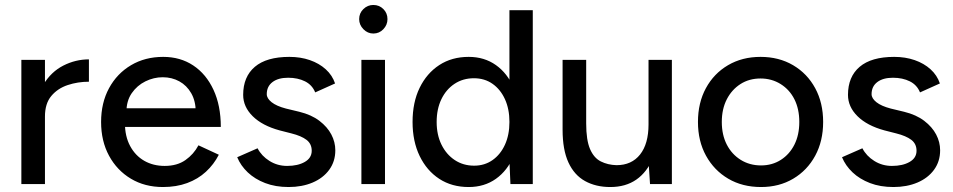

<svg xmlns="http://www.w3.org/2000/svg" viewBox="-20 -741 3838 773"><path d="M124 -269Q124 -350 155 -401Q186 -452 235 -477Q284 -502 338 -502V-412Q293 -412 252.5 -398.5Q212 -385 186.5 -354.5Q161 -324 161 -272ZM66 0V-500H161V0Z M636 12Q563 12 507 -21.5Q451 -55 419 -114Q387 -173 387 -250Q387 -327 419 -386Q451 -445 507.5 -478.5Q564 -512 637 -512Q706 -512 758 -477.5Q810 -443 839.5 -379.5Q869 -316 869 -230H465L483 -245Q483 -192 504 -153Q525 -114 561 -93.5Q597 -73 643 -73Q693 -73 726.5 -96.5Q760 -120 779 -156L861 -118Q841 -79 809 -49.5Q777 -20 733.5 -4Q690 12 636 12ZM489 -290 470 -305H786L768 -290Q768 -334 750 -365.5Q732 -397 702 -413.5Q672 -430 635 -430Q599 -430 565.5 -413.5Q532 -397 510.5 -366Q489 -335 489 -290Z M1142 12Q1089 12 1047.5 -4Q1006 -20 977.5 -47Q949 -74 935 -108L1017 -144Q1033 -113 1065 -93Q1097 -73 1136 -73Q1179 -73 1207 -89Q1235 -105 1235 -134Q1235 -162 1214 -178Q1193 -194 1153 -204L1106 -216Q1036 -235 997.5 -273Q959 -311 959 -359Q959 -432 1006 -472Q1053 -512 1145 -512Q1190 -512 1227.5 -499Q1265 -486 1291.5 -462Q1318 -438 1329 -405L1249 -369Q1237 -399 1208 -413.5Q1179 -428 1140 -428Q1100 -428 1077 -410.5Q1054 -393 1054 -362Q1054 -345 1073.5 -329.5Q1093 -314 1131 -304L1185 -291Q1234 -279 1266 -254.5Q1298 -230 1314 -199.5Q1330 -169 1330 -136Q1330 -91 1305.5 -57.5Q1281 -24 1238.5 -6Q1196 12 1142 12Z M1435 0V-500H1530V0ZM1483 -606Q1460 -606 1443 -623.5Q1426 -641 1426 -664Q1426 -688 1443 -704.5Q1460 -721 1483 -721Q1507 -721 1523.5 -704.5Q1540 -688 1540 -664Q1540 -641 1523.5 -623.5Q1507 -606 1483 -606Z M2035 0 2031 -93V-700H2125V0ZM1867 12Q1799 12 1748.5 -21Q1698 -54 1669.5 -113Q1641 -172 1641 -250Q1641 -329 1669.5 -387.5Q1698 -446 1748.5 -479Q1799 -512 1867 -512Q1930 -512 1976.5 -479Q2023 -446 2048 -387.5Q2073 -329 2073 -250Q2073 -172 2048 -113Q2023 -54 1976.5 -21Q1930 12 1867 12ZM1889 -74Q1931 -74 1963 -96.5Q1995 -119 2013 -158.5Q2031 -198 2031 -250Q2031 -302 2013 -341.5Q1995 -381 1963 -403.5Q1931 -426 1888 -426Q1844 -426 1810 -403.5Q1776 -381 1757 -341.5Q1738 -302 1738 -250Q1738 -198 1757.5 -158.5Q1777 -119 1811 -96.5Q1845 -74 1889 -74Z M2597 0 2591 -92V-500H2685V0ZM2245 -244V-500H2340V-244ZM2340 -244Q2340 -177 2355.5 -141Q2371 -105 2399 -91Q2427 -77 2462 -76Q2523 -76 2557 -119Q2591 -162 2591 -240H2632Q2632 -161 2608.5 -104.5Q2585 -48 2542 -18Q2499 12 2437 12Q2379 12 2335.5 -12Q2292 -36 2268.5 -87Q2245 -138 2245 -219V-244Z M3044 12Q2969 12 2912 -21.5Q2855 -55 2822.5 -114Q2790 -173 2790 -250Q2790 -327 2822 -386Q2854 -445 2911 -478.5Q2968 -512 3042 -512Q3116 -512 3173 -478.5Q3230 -445 3262 -386Q3294 -327 3294 -250Q3294 -173 3262 -114Q3230 -55 3173.5 -21.5Q3117 12 3044 12ZM3044 -75Q3089 -75 3124 -97.5Q3159 -120 3178.5 -159Q3198 -198 3198 -250Q3198 -302 3178.5 -341Q3159 -380 3123 -402.5Q3087 -425 3042 -425Q2996 -425 2961 -402.5Q2926 -380 2906 -341Q2886 -302 2886 -250Q2886 -198 2906 -159Q2926 -120 2962 -97.5Q2998 -75 3044 -75Z M3577 12Q3524 12 3482.5 -4Q3441 -20 3412.5 -47Q3384 -74 3370 -108L3452 -144Q3468 -113 3500 -93Q3532 -73 3571 -73Q3614 -73 3642 -89Q3670 -105 3670 -134Q3670 -162 3649 -178Q3628 -194 3588 -204L3541 -216Q3471 -235 3432.5 -273Q3394 -311 3394 -359Q3394 -432 3441 -472Q3488 -512 3580 -512Q3625 -512 3662.5 -499Q3700 -486 3726.5 -462Q3753 -438 3764 -405L3684 -369Q3672 -399 3643 -413.5Q3614 -428 3575 -428Q3535 -428 3512 -410.5Q3489 -393 3489 -362Q3489 -345 3508.5 -329.5Q3528 -314 3566 -304L3620 -291Q3669 -279 3701 -254.5Q3733 -230 3749 -199.5Q3765 -169 3765 -136Q3765 -91 3740.5 -57.5Q3716 -24 3673.5 -6Q3631 12 3577 12Z"/></svg>

Font: Figtree Light Medium
Style: Regular
Weight: 500
Version: Version 2.001;gftools[0.9.30]